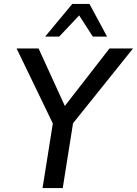

<svg xmlns="http://www.w3.org/2000/svg" viewBox="-20 -950 692 970"><path d="M195 0 253 -365 262 -295 64 -705H175L312 -405H300L533 -705H652L323 -295L355 -365L297 0ZM208 -765 345 -930H432L521 -765H449L380 -872L279 -765Z"/></svg>

Font: Nunito Sans 10pt SemiCondensed SemiBold
Style: Italic
Weight: 600
Width: 4
Italic angle: -9°
Designer: Vernon Adams
Foundry: Vernon Adams
Version: Version 3.101;gftools[0.9.27]